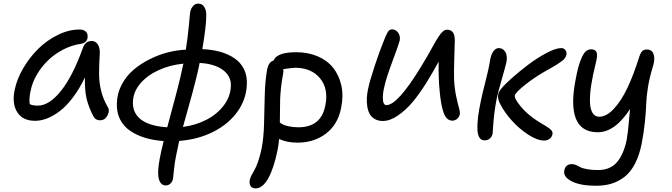

<svg xmlns="http://www.w3.org/2000/svg" viewBox="-20 -732 3759 1074"><path d="M175.8 -56.2Q107.4 -56.2 76.7 -104Q45.9 -151.9 62 -229Q74.2 -289.1 109.6 -349.9Q145 -410.6 193.4 -458.5Q241.7 -506.3 303.2 -536.6Q364.7 -566.9 424.8 -566.9Q448.7 -566.9 461.2 -554.2Q473.6 -541.5 469.2 -518.1Q464.8 -492.7 432.1 -486.8Q380.9 -479.5 332.5 -454.3Q284.2 -429.2 247.6 -393.3Q210.9 -357.4 185.3 -313Q159.7 -268.6 150.9 -222.2Q142.1 -183.6 146 -149.9Q161.6 -141.1 190.9 -141.1Q255.4 -141.1 321.3 -223.9Q387.2 -306.6 442.9 -461.9Q457 -502.9 492.2 -502.9Q514.6 -502.9 527.1 -483.4Q539.6 -463.9 538.1 -433.1Q534.2 -369.1 534.2 -320.1Q534.2 -271 545.4 -224.9Q556.6 -178.7 582 -134.8Q595.7 -114.3 581.5 -86.7Q567.4 -59.1 540 -59.1Q513.7 -59.1 502 -82Q477.1 -129.4 465.1 -177Q453.1 -224.6 455.1 -298.8Q424.3 -234.9 387.9 -186.8Q351.6 -138.7 314.9 -110.8Q278.3 -83 243.7 -69.6Q209 -56.2 175.8 -56.2Z M907.7 305.2Q878.4 305.2 868.7 269.5Q858.9 233.9 872.6 160.2Q877.9 128.4 895.5 57.1Q839.8 53.2 793 39.3Q746.1 25.4 708.7 0.2Q671.4 -24.9 651.4 -64.7Q631.3 -104.5 633.8 -155.8Q635.3 -210.4 660.9 -258.8Q686.5 -307.1 726.3 -341.1Q766.1 -375 816.7 -400.4Q867.2 -425.8 918.9 -439Q970.7 -452.1 1019.5 -454.1Q1030.3 -521 1036.6 -591.1Q1043 -661.1 1043.5 -663.1Q1047.9 -685.1 1060.1 -698.5Q1072.3 -711.9 1087.9 -711.9Q1111.3 -711.9 1123 -692.6Q1134.8 -673.3 1133.8 -644Q1133.8 -587.4 1111.8 -457Q1165 -455.1 1210.2 -442.6Q1255.4 -430.2 1290.5 -406.7Q1325.7 -383.3 1344.5 -345.7Q1363.3 -308.1 1360.8 -259.8Q1357.9 -176.8 1308.3 -107.4Q1258.8 -38.1 1173.3 5.1Q1087.9 48.3 982.4 56.2Q972.7 98.6 964.8 140.1Q957 175.8 952.9 220Q948.7 264.2 947.8 268.1Q944.8 283.7 933.8 294.4Q922.9 305.2 907.7 305.2ZM1094.7 -370.1Q1087.4 -333.5 1075.4 -285.6Q1063.5 -237.8 1054 -203.6Q1044.4 -169.4 1027.6 -108.6Q1010.7 -47.9 1003.4 -22Q1074.2 -31.2 1134 -61.8Q1193.8 -92.3 1231.7 -142.1Q1269.5 -191.9 1271.5 -251Q1273.4 -306.6 1226.3 -341.1Q1179.2 -375.5 1096.7 -379.9Q1096.7 -376 1094.7 -370.1ZM723.6 -163.1Q720.7 -100.1 768.8 -63.2Q816.9 -26.4 915.5 -20Q923.3 -49.3 939.7 -110.1Q956.1 -170.9 965.6 -206.8Q975.1 -242.7 986.8 -291Q998.5 -339.4 1005.9 -376Q927.7 -368.2 864 -338.1Q800.3 -308.1 762.7 -262.2Q725.1 -216.3 723.6 -163.1Z M1644.5 65.9Q1582.5 65.9 1541.5 44.9Q1538.6 76.2 1532.7 106.9Q1512.2 208.5 1480.7 265.1Q1449.2 321.8 1409.7 321.8Q1391.1 321.8 1382.1 309.1Q1373 296.4 1377.4 273.9Q1379.9 261.7 1387.7 246.8Q1395.5 231.9 1404.1 217.5Q1412.6 203.1 1423.6 172.1Q1434.6 141.1 1442.9 101.1Q1455.1 40.5 1457 -38.6Q1459 -117.7 1460.9 -199.5Q1462.9 -281.2 1474.6 -345.2Q1483.4 -385.7 1509.8 -393.1Q1528.8 -439.9 1636.7 -439.9Q1703.1 -439.9 1756.6 -417.2Q1810.1 -394.5 1843.3 -353Q1876.5 -311.5 1889.4 -253.9Q1902.3 -196.3 1887.7 -126Q1869.6 -35.2 1803.2 15.4Q1736.8 65.9 1644.5 65.9ZM1563.5 -317.9Q1556.2 -282.2 1552 -242.4Q1547.9 -202.6 1547.1 -178.5Q1546.4 -154.3 1546.1 -108.2Q1545.9 -62 1545.4 -45.9Q1559.1 -37.6 1565.7 -34.2Q1572.3 -30.8 1595.7 -25.4Q1619.1 -20 1649.4 -20Q1776.4 -20 1799.8 -142.1Q1818.8 -234.9 1770.3 -293.9Q1721.7 -353 1629.9 -353Q1617.7 -353 1564.5 -345.2Q1566.4 -331.5 1563.5 -317.9Z M2121.6 -55.2Q2095.7 -55.2 2076.9 -65.9Q2058.1 -76.7 2048.3 -94Q2038.6 -111.3 2034.7 -135Q2030.8 -158.7 2032 -182.9Q2033.2 -207 2038.6 -232.9Q2047.9 -278.8 2076.7 -365.5Q2105.5 -452.1 2124 -496.1Q2138.7 -535.6 2148.4 -551.8Q2158.2 -567.9 2172.9 -567.9Q2193.4 -567.9 2207 -549.1Q2220.7 -530.3 2215.8 -504.9Q2212.4 -488.8 2176.3 -391.8Q2140.1 -294.9 2130.9 -251Q2120.1 -210.4 2121.8 -177.2Q2123.5 -144 2141.6 -144Q2204.1 -144 2334 -356.9Q2353 -387.2 2373.5 -423.3Q2394 -459.5 2406.5 -482.2Q2418.9 -504.9 2432.4 -525.6Q2445.8 -546.4 2457.3 -556.2Q2468.8 -565.9 2481 -565.9Q2525.4 -565.9 2523.9 -502.9Q2523.9 -487.8 2521.2 -407Q2518.6 -326.2 2520 -288.1Q2522.5 -237.8 2531.2 -196Q2540 -154.3 2546.6 -131.3Q2553.2 -108.4 2552.7 -98.1Q2551.3 -81.5 2539.1 -69.3Q2526.9 -57.1 2510.7 -57.1Q2478 -57.1 2462.2 -99.4Q2446.3 -141.6 2439 -226.1Q2432.1 -294.9 2433.6 -387.2Q2407.2 -337.4 2363.8 -267.1Q2326.7 -208 2289.6 -163.1Q2252.4 -118.2 2207.3 -86.7Q2162.1 -55.2 2121.6 -55.2Z M3023.9 54.2Q2985.8 54.2 2935.5 21.7Q2885.3 -10.7 2843.5 -57.1Q2801.8 -103.5 2779.8 -147Q2762.2 -177.2 2766.6 -203.1Q2771.5 -222.7 2786.6 -238.8Q2802.7 -259.3 2844 -295.9Q2885.3 -332.5 2934.8 -370.1Q2984.4 -407.7 3036.4 -435.3Q3088.4 -462.9 3118.7 -462.9Q3134.3 -462.9 3142.1 -452.6Q3149.9 -442.4 3148.9 -429.2Q3147.5 -409.7 3123.5 -390.9Q3099.6 -372.1 3059.6 -350.1Q2978.5 -306.2 2920.9 -260.5Q2863.3 -214.8 2859.9 -198.2Q2856 -180.7 2894.3 -134.8Q2932.6 -88.9 2991.7 -51.8Q2999.5 -46.9 3014.2 -38.3Q3028.8 -29.8 3036.9 -24.7Q3044.9 -19.5 3054.2 -12.5Q3063.5 -5.4 3067.4 1.2Q3071.3 7.8 3070.8 15.1Q3069.3 32.2 3055.9 43.2Q3042.5 54.2 3023.9 54.2ZM2690.9 53.2Q2653.8 53.2 2650.6 -6.1Q2647.5 -65.4 2670.9 -172.9Q2676.8 -201.7 2693.6 -268.1Q2710.4 -334.5 2716.8 -368.2L2722.7 -401.9Q2729 -431.2 2741.5 -447Q2753.9 -462.9 2769.5 -462.9Q2793.5 -462.9 2806.4 -441.7Q2819.3 -420.4 2813 -384.8Q2807.6 -361.3 2786.4 -287.1Q2765.1 -212.9 2758.8 -182.1Q2749.5 -136.2 2744.6 -92.3Q2739.7 -48.3 2738 -18.6Q2736.3 11.2 2735.8 15.1Q2731.4 33.2 2719.7 43.2Q2708 53.2 2690.9 53.2Z M3314.5 307.1Q3226.1 307.1 3177.5 282Q3128.9 256.8 3136.7 221.2Q3143.1 186 3179.7 186Q3190.4 186 3202.4 191.2Q3214.4 196.3 3225.3 202.6Q3236.3 209 3262.5 214.1Q3288.6 219.2 3324.7 219.2Q3393.1 219.2 3430.7 175.8Q3468.3 132.3 3485.4 50.8Q3489.7 26.4 3492.4 2Q3495.1 -22.5 3498.5 -59.8Q3502 -97.2 3504.4 -122.1Q3419.9 7.8 3323.7 7.8Q3140.1 7.8 3201.7 -296.9Q3213.9 -360.4 3228.5 -396.7Q3243.2 -433.1 3256.3 -444.6Q3269.5 -456.1 3286.6 -456.1Q3311.5 -456.1 3317.6 -438.7Q3323.7 -421.4 3312.5 -377.9Q3295.9 -312.5 3287.6 -259.5Q3279.3 -206.5 3280 -165.5Q3280.8 -124.5 3293.7 -101.8Q3306.6 -79.1 3331.5 -79.1Q3372.6 -79.1 3414.1 -123.8Q3455.6 -168.5 3489.7 -240.5Q3523.9 -312.5 3553.7 -408.2Q3563 -436.5 3572 -445.8Q3581.1 -455.1 3599.6 -455.1Q3615.2 -455.1 3625.5 -446Q3635.7 -437 3639.2 -414.6Q3642.6 -392.1 3630.4 -354Q3612.8 -296.4 3604.2 -242.4Q3595.7 -188.5 3594.7 -150.4Q3593.8 -112.3 3587.6 -51.5Q3581.5 9.3 3569.3 71.8Q3556.2 137.7 3531.7 184.3Q3507.3 231 3473.4 257.3Q3439.5 283.7 3400.6 295.4Q3361.8 307.1 3314.5 307.1Z"/></svg>

Font: Shantell Sans Bouncy
Style: Italic
Weight: 400
Italic angle: -11.31°
Designer: Stephen Nixon, Anya Danilova, Shantell Martin
Foundry: Arrow Type
Version: Version 1.006;[9816181b4]